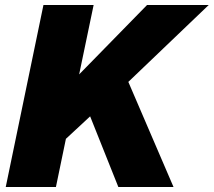

<svg xmlns="http://www.w3.org/2000/svg" viewBox="-20 -749 856 769"><path d="M341 -283 244 -193 204 0H3L154 -729H355L297 -451L569 -729H816L494 -421L675 0H454Z"/></svg>

Font: Mona Sans Black
Style: Italic
Weight: 900
Italic angle: -11.7°
Designer: Deni Anggara
Foundry: GitHub
Version: Version 2.000